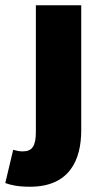

<svg xmlns="http://www.w3.org/2000/svg" viewBox="-76 -520 386 728"><path d="M38 188C188 188 232 86 232 -26V-500H60V-20C60 34 46 54 10 54C-2 54 -12 52 -26 48L-56 174C-34 182 -8 188 38 188Z"/></svg>

Font: Source Sans Pro Black
Style: Regular
Weight: 900
Designer: Paul D. Hunt
Foundry: Adobe Systems Incorporated
Version: Version 3.006;hotconv 1.0.111;makeotfexe 2.5.65597